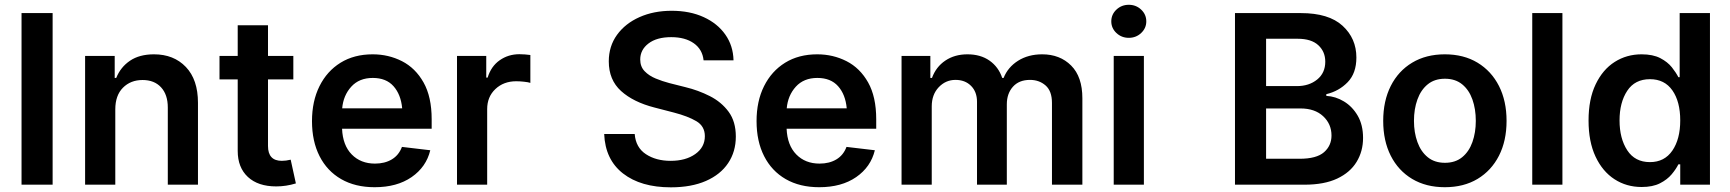

<svg xmlns="http://www.w3.org/2000/svg" viewBox="-20 -783 7335 814"><path d="M203.1 -727.5V0H71.3V-727.5Z M468.8 -319.3V0H340.8V-545.9H466.3V-452.6H472.7Q491.2 -498.5 531.2 -525.6Q571.3 -552.7 632.8 -552.7Q716.8 -552.7 768.1 -499Q819.3 -445.3 819.3 -347.2V0H691.4V-327.1Q691.4 -381.8 662.8 -412.8Q634.3 -443.8 584.5 -443.8Q533.7 -443.8 501.2 -411.1Q468.8 -378.4 468.8 -319.3Z M1223.6 -545.9V-446.3H1116.2V-164.1Q1116.2 -101.1 1174.8 -101.1Q1192.4 -101.1 1212.4 -106L1234.4 -5.4Q1192.9 7.3 1150.9 7.3Q1074.2 7.3 1031 -32.7Q987.8 -72.8 987.8 -143.1V-446.3H910.6V-545.9H987.8V-675.8H1116.2V-545.9Z M1568.4 10.7Q1485.8 10.7 1426.3 -23.7Q1366.7 -58.1 1334.7 -121.1Q1302.7 -184.1 1302.7 -269.5Q1302.7 -354 1334.5 -417.7Q1366.2 -481.4 1423.8 -517.1Q1481.4 -552.7 1560.1 -552.7Q1627 -552.7 1684.1 -523.7Q1741.2 -494.6 1775.6 -433.6Q1810.1 -372.6 1810.1 -277.3V-237.3H1430.2Q1433.1 -167 1471.2 -128.2Q1509.3 -89.4 1569.8 -89.4Q1611.3 -89.4 1641.1 -107.2Q1670.9 -125 1684.1 -160.2L1804.2 -146Q1787.1 -75.2 1725.1 -32.2Q1663.1 10.7 1568.4 10.7ZM1430.7 -323.7H1685.1Q1679.7 -382.3 1648.4 -417.5Q1617.2 -452.6 1560.5 -452.6Q1502.9 -452.6 1469.2 -415.5Q1435.5 -378.4 1430.7 -323.7Z M1917.5 0V-545.9H2041.5V-454.1H2047.4Q2062 -502 2098.6 -527.6Q2135.3 -553.2 2182.1 -553.2Q2192.9 -553.2 2206.1 -552.2Q2219.2 -551.3 2228.5 -549.8V-431.6Q2219.7 -434.6 2202.1 -436.5Q2184.6 -438.5 2168.5 -438.5Q2115.2 -438.5 2080.3 -405.5Q2045.4 -372.6 2045.4 -320.3V0Z M2824.2 11.2Q2696.8 11.2 2621.3 -47.6Q2545.9 -106.4 2541.5 -214.8H2670.9Q2675.3 -157.7 2718.3 -129.4Q2761.2 -101.1 2823.2 -101.1Q2887.2 -101.1 2927.7 -129.9Q2968.3 -158.7 2968.3 -205.6Q2968.3 -248 2932.1 -269.3Q2896 -290.5 2837.4 -305.7L2754.9 -327.1Q2665 -350.1 2613 -397.2Q2561 -444.3 2561 -522.9Q2561 -586.9 2595.9 -635.3Q2630.9 -683.6 2691.2 -710.4Q2751.5 -737.3 2827.6 -737.3Q2904.8 -737.3 2963.4 -710.4Q3022 -683.6 3055.2 -636.2Q3088.4 -588.9 3089.8 -527.3H2962.9Q2958 -573.7 2921.4 -599.6Q2884.8 -625.5 2825.7 -625.5Q2764.2 -625.5 2729.2 -598.6Q2694.3 -571.8 2694.3 -530.8Q2694.3 -500.5 2712.9 -481.2Q2731.4 -461.9 2759.8 -450.2Q2788.1 -438.5 2817.9 -430.7L2885.7 -413.6Q2940.4 -400.4 2989.5 -375.5Q3038.6 -350.6 3069.1 -309.1Q3099.6 -267.6 3099.6 -204.1Q3099.6 -140.1 3067.1 -91.6Q3034.7 -43 2972.9 -15.9Q2911.1 11.2 2824.2 11.2Z M3453.1 10.7Q3370.6 10.7 3311 -23.7Q3251.5 -58.1 3219.5 -121.1Q3187.5 -184.1 3187.5 -269.5Q3187.5 -354 3219.2 -417.7Q3251 -481.4 3308.6 -517.1Q3366.2 -552.7 3444.8 -552.7Q3511.7 -552.7 3568.8 -523.7Q3626 -494.6 3660.4 -433.6Q3694.8 -372.6 3694.8 -277.3V-237.3H3314.9Q3317.9 -167 3356 -128.2Q3394 -89.4 3454.6 -89.4Q3496.1 -89.4 3525.9 -107.2Q3555.7 -125 3568.8 -160.2L3689 -146Q3671.9 -75.2 3609.9 -32.2Q3547.9 10.7 3453.1 10.7ZM3315.4 -323.7H3569.8Q3564.5 -382.3 3533.2 -417.5Q3502 -452.6 3445.3 -452.6Q3387.7 -452.6 3354 -415.5Q3320.3 -378.4 3315.4 -323.7Z M3802.2 0V-545.9H3924.3V-452.6H3931.2Q3948.2 -499.5 3987.8 -526.1Q4027.3 -552.7 4081.5 -552.7Q4137.2 -552.7 4175.3 -525.9Q4213.4 -499 4229 -452.6H4234.9Q4252.9 -498 4296.1 -525.4Q4339.4 -552.7 4398.4 -552.7Q4473.6 -552.7 4521.2 -505.1Q4568.8 -457.5 4568.8 -366.2V0H4439.9V-346.7Q4439.9 -397 4412.8 -420.7Q4385.7 -444.3 4346.7 -444.3Q4300.3 -444.3 4274.4 -415.3Q4248.5 -386.2 4248.5 -340.8V0H4122.1V-351.6Q4122.1 -393.6 4096.9 -418.9Q4071.8 -444.3 4030.8 -444.3Q3989.3 -444.3 3959.7 -413.1Q3930.2 -381.8 3930.2 -332V0Z M4701.7 0V-545.9H4829.6V0ZM4765.6 -622.6Q4734.9 -622.6 4713.1 -643.1Q4691.4 -663.6 4691.4 -692.4Q4691.4 -721.7 4713.1 -742.2Q4734.9 -762.7 4765.6 -762.7Q4796.4 -762.7 4818.1 -742.2Q4839.8 -721.7 4839.8 -692.4Q4839.8 -663.6 4818.1 -643.1Q4796.4 -622.6 4765.6 -622.6Z M5215.8 0V-727.5H5495.1Q5613.3 -727.5 5671.9 -673.8Q5730.5 -620.1 5730.5 -539.1Q5730.5 -472.7 5693.6 -434.6Q5656.7 -396.5 5603 -383.8V-376.5Q5642.1 -374.5 5677.7 -353Q5713.4 -331.5 5736.1 -292.5Q5758.8 -253.4 5758.8 -198.2Q5758.8 -141.6 5731.4 -96.7Q5704.1 -51.8 5649.2 -25.9Q5594.2 0 5510.7 0ZM5347.7 -109.9H5489.7Q5561.5 -109.9 5593.3 -137.7Q5625 -165.5 5625 -208.5Q5625 -257.3 5589.6 -290.3Q5554.2 -323.2 5493.7 -323.2H5347.7ZM5347.7 -418H5478.5Q5529.8 -418 5564.2 -445.8Q5598.6 -473.6 5598.6 -521.5Q5598.6 -564 5569.1 -591.3Q5539.6 -618.7 5481.4 -618.7H5347.7Z M6105.5 10.7Q6025.9 10.7 5967 -24.4Q5908.2 -59.6 5876.2 -122.8Q5844.2 -186 5844.2 -270.5Q5844.2 -355 5876.2 -418.5Q5908.2 -481.9 5967 -517.3Q6025.9 -552.7 6105.5 -552.7Q6185.5 -552.7 6244.1 -517.3Q6302.7 -481.9 6335 -418.5Q6367.2 -355 6367.2 -270.5Q6367.2 -186 6335 -122.8Q6302.7 -59.6 6244.1 -24.4Q6185.5 10.7 6105.5 10.7ZM6106 -92.8Q6149.9 -92.8 6179 -116.5Q6208 -140.1 6222.4 -180.7Q6236.8 -221.2 6236.8 -270.5Q6236.8 -320.8 6222.4 -361.3Q6208 -401.9 6179 -425.5Q6149.9 -449.2 6106 -449.2Q6062 -449.2 6033 -425.5Q6003.9 -401.9 5989.3 -361.3Q5974.6 -320.8 5974.6 -270.5Q5974.6 -221.2 5989.3 -180.7Q6003.9 -140.1 6033 -116.5Q6062 -92.8 6106 -92.8Z M6604 -727.5V0H6476.1V-727.5Z M6939.9 9.8Q6875.5 9.8 6824.7 -23.2Q6773.9 -56.2 6744.4 -119.1Q6714.8 -182.1 6714.8 -272Q6714.8 -362.8 6744.9 -425.5Q6774.9 -488.3 6825.7 -520.5Q6876.5 -552.7 6939.5 -552.7Q6987.8 -552.7 7018.8 -536.6Q7049.8 -520.5 7067.9 -497.8Q7085.9 -475.1 7095.7 -455.6H7101.1V-727.5H7229.5V0H7103.5V-86.4H7095.7Q7085.9 -66.4 7067.1 -43.9Q7048.3 -21.5 7017.6 -5.9Q6986.8 9.8 6939.9 9.8ZM6975.1 -95.7Q7036.6 -95.7 7070.1 -144.5Q7103.5 -193.4 7103.5 -272.5Q7103.5 -352.1 7070.3 -399.7Q7037.1 -447.3 6975.1 -447.3Q6911.1 -447.3 6878.7 -397.9Q6846.2 -348.6 6846.2 -272.5Q6846.2 -195.8 6878.9 -145.8Q6911.6 -95.7 6975.1 -95.7Z"/></svg>

Font: Inter Semi Bold
Style: Regular
Weight: 600
Designer: Rasmus Andersson
Foundry: rsms
Version: Version 4.000;git-e0f93cc